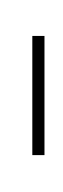

<svg xmlns="http://www.w3.org/2000/svg" viewBox="-20 -982 419 1273"><path d="M194.3 46.4V-743.7H274.9V46.4ZM225.6 -592.3ZM225.6 -961.9ZM233.4 -31.7ZM233.4 271Z"/></svg>

Font: Noto Sans Telugu UI
Style: Regular
Weight: 400
Designer: Monotype Design Team
Foundry: Monotype Imaging Inc.
Version: Version 1.05